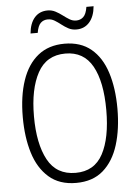

<svg xmlns="http://www.w3.org/2000/svg" viewBox="-61 -954 721 1010"><g transform="rotate(-5 300.0 -449.0)"><path d="M300 10Q212 10 156.5 -38.5Q101 -87 75.5 -170Q50 -253 50 -359Q50 -470 78 -552.5Q106 -635 162 -680Q218 -725 302 -725Q387 -725 442 -679.5Q497 -634 523.5 -551.5Q550 -469 550 -360Q550 -253 524 -169.5Q498 -86 443 -38Q388 10 300 10ZM302 -43Q401 -43 446 -127Q491 -211 491 -358Q491 -508 445 -590.5Q399 -673 302 -673Q202 -673 155.5 -587.5Q109 -502 109 -358Q109 -213 155 -128Q201 -43 302 -43ZM129 -794Q134 -848 160 -877.5Q186 -907 229 -907Q251 -907 270 -897Q289 -887 306 -874Q323 -861 339.5 -851Q356 -841 374 -841Q397 -841 412.5 -855.5Q428 -870 434 -908H472Q467 -854 440.5 -824Q414 -794 372 -794Q348 -794 329.5 -804Q311 -814 294.5 -827Q278 -840 261.5 -850Q245 -860 226 -860Q203 -860 188 -845.5Q173 -831 167 -794Z"/></g></svg>

Font: Noto Sans Mono Light
Style: Regular
Weight: 300
Designer: Monotype Design Team
Foundry: Monotype Imaging Inc.
Version: Version 2.014; ttfautohint (v1.8.4.7-5d5b)